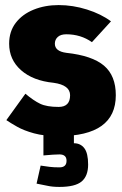

<svg xmlns="http://www.w3.org/2000/svg" viewBox="-20 -528 481 756"><path d="M5 -55 80 -159Q112 -132 138 -119.5Q164 -107 211 -107Q256 -107 256 -153Q256 -193 191 -202Q110 -210 63 -251.5Q16 -293 16 -356Q16 -404 42 -438Q68 -472 112.5 -490Q157 -508 211 -508Q267 -508 322.5 -490.5Q378 -473 417 -444L342 -362Q298 -393 241 -393Q219 -393 207.5 -382.5Q196 -372 196 -356Q196 -326 241 -320Q343 -309 389.5 -269.5Q436 -230 436 -153Q436 8 211 8Q154 8 114 -3Q74 -14 47.5 -29Q21 -44 5 -55ZM214 80Q207 80 188.5 81Q170 82 151 84V0H271V36Q297 36 312 55.5Q327 75 327 120Q327 165 301.5 186.5Q276 208 214 208Q186 208 166.5 203.5Q147 199 124 195L140 124Q159 127 175.5 129Q192 131 214 131Q242 131 242 105Q242 80 214 80Z"/></svg>

Font: Epunda Sans Black
Style: Regular
Weight: 900
Designer: Simon Atzbach
Foundry: typofactur
Version: Version 2.204; ttfautohint (v1.8.4.7-5d5b)